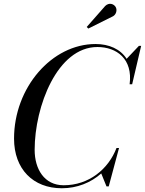

<svg xmlns="http://www.w3.org/2000/svg" viewBox="-20 -995 774 1025"><path d="M584 -908.5C600 -918 607 -941 597.5 -957.5C588 -974 562.5 -983.5 541.5 -963L443 -851L451.5 -842.5ZM310 10C392 10 465 -20 520.5 -69L548.5 0H560.5L615.5 -205H602C558.5 -91.5 454 -6 320 -6C216 -6 165 -93 165 -195C165 -427 286 -744 500 -744C602.5 -744 690 -680.5 672 -545H685.5L733.5 -750H721.5L656 -681C622.5 -733.5 561.5 -760 490 -760C257 -760 55 -528 55 -255C55 -92 157 10 310 10Z"/></svg>

Font: Bodoni* 16pt
Style: Italic
Weight: 400
Italic angle: -13°
Version: Version 2.3